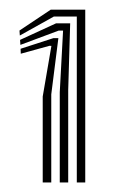

<svg xmlns="http://www.w3.org/2000/svg" viewBox="-20 -821 239 400"><path d="M140 -440.8V-786.5H92.1L21.3 -747L20.6 -757.4L85.6 -800.8H157.6V-440.8ZM69 -440.8V-619.9L87.1 -725.4L83.2 -725.6L23.3 -709.1L22.9 -719.4L91.1 -741.5H101.6L86.8 -624.4V-440.8ZM104.5 -440.8V-628.9L111.4 -757.2H102.1L22.5 -727.5L21.8 -737.9L96.8 -772.4H126.2L122.1 -633.4V-440.8Z"/></svg>

Font: Big Shoulders Inline Thin
Style: Regular
Weight: 100
Designer: Patric King
Foundry: XO Type Co
Version: Version 2.002